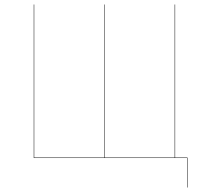

<svg xmlns="http://www.w3.org/2000/svg" viewBox="-20 -702 928 853"><path d="M813 -2V131H811V0H130V-682H132V-2H443V-682H445V-2H756V-682H758V-2Z"/></svg>

Font: FiraGO Two
Style: Regular
Weight: 100
Designer: bBox Type
Foundry: bBox Type GmbH
Version: Version 1.001